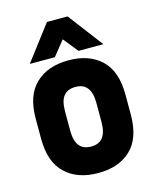

<svg xmlns="http://www.w3.org/2000/svg" viewBox="-113 -816 737 909"><g transform="rotate(-15 255.0 -361.0)"><path d="M306.2 -737.8 436 -566.9H314L255.9 -639.2L198.2 -566.9H75.2L205.1 -737.8ZM95.2 -40Q35.2 -95.7 35.2 -211.9V-309.1Q35.2 -424.3 95.2 -480Q154.3 -536.1 255.9 -536.1Q356.9 -536.1 416 -480Q475.1 -423.8 475.1 -309.1V-211.9Q475.1 -96.2 416 -40Q356.9 16.1 255.9 16.1Q154.3 16.1 95.2 -40ZM332 -307.1Q332 -405.8 255.9 -405.8Q215.8 -405.8 197 -381.6Q178.2 -357.4 178.2 -307.1V-212.9Q178.2 -162.6 197.3 -138.2Q216.3 -113.8 255.9 -113.8Q332 -113.8 332 -212.9Z"/></g></svg>

Font: D-DIN-PRO Heavy
Style: Bold
Weight: 900
Designer: Charles Nix
Foundry: CyberFei
Version: Version 1.000;hotconv 1.0.109;makeotfexe 2.5.65596